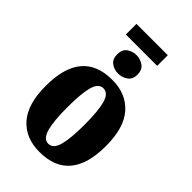

<svg xmlns="http://www.w3.org/2000/svg" viewBox="-257 -948 1048 1048"><g transform="rotate(45 266.5 -424.5)"><path d="M145 -777V-859H387V-777ZM266 -596Q236 -596 212 -613Q188 -630 188 -667Q188 -705 212 -722Q236 -739 266 -739Q295 -739 320 -722Q345 -705 345 -667Q345 -630 320 -613Q295 -596 266 -596ZM265 10Q157 10 95.5 -59.5Q34 -129 34 -270Q34 -550 268 -550Q375 -550 437 -480.5Q499 -411 499 -270Q499 10 265 10ZM267 -56Q305 -56 319.5 -110.5Q334 -165 334 -270Q334 -376 319 -429.5Q304 -483 266 -483Q229 -483 214.5 -429.5Q200 -376 200 -270Q200 -165 215 -110.5Q230 -56 267 -56Z"/></g></svg>

Font: Noto Serif ExtraCondensed Black
Style: Regular
Weight: 900
Width: 2
Designer: Monotype Design Team
Foundry: Monotype Imaging Inc.
Version: Version 2.015; ttfautohint (v1.8.4.7-5d5b)